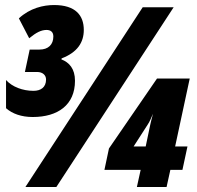

<svg xmlns="http://www.w3.org/2000/svg" viewBox="-20 -743 783 763"><path d="M110 -278C210 -278 278 -326 278 -422C278 -470 255 -495 224 -507L225 -511C288 -535 313 -575 313 -624C313 -682 280 -723 195 -723C153 -723 99 -711 55 -670L96 -591C124 -614 144 -624 165 -624C180 -624 192 -617 192 -598C192 -566 172 -546 137 -546H98L79 -457H127C150 -457 163 -444 163 -427C163 -396 142 -382 113 -382C70 -382 28 -398 4 -425V-313C29 -291 65 -278 110 -278ZM81 0H204L670 -714H547ZM524 0H642L657 -68H705L725 -161H676L734 -431H604L413 -153L395 -68H539ZM511 -161 567 -248C576 -261 581 -276 588 -291C582 -270 580 -259 577 -247L559 -161Z"/></svg>

Font: Noto Sans UI Condensed Black
Style: Italic
Weight: 900
Width: 3
Italic angle: -192°
Designer: Monotype Design Team
Foundry: Monotype Imaging Inc.
Version: Version 1.901